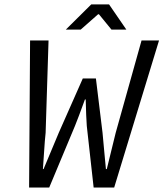

<svg xmlns="http://www.w3.org/2000/svg" viewBox="-20 -843 735 863"><path d="M275.9 -710 390.1 -823.2H470.2L547.9 -710H481L424.8 -778.8H420.9L342.8 -710ZM110.8 0 115.2 -661.1H198.2L185.1 -246.1Q181.6 -215.8 178.2 -160.9Q174.8 -106 172.9 -83H175.8Q228.5 -207.5 244.1 -246.1L352.1 -490.2H411.1L440.9 -246.1Q443.4 -214.8 449.2 -155.8Q455.1 -96.7 456.1 -83H460L500 -246.1L616.2 -661.1H694.8L493.2 0H400.9L370.1 -276.9Q367.2 -314.9 365.2 -396H361.8Q331.1 -311.5 316.9 -276.9L201.2 0Z"/></svg>

Font: Office Code Pro Italic
Style: Regular
Weight: 400
Italic angle: -9°
Designer: Nathan Rutzky & Paul D. Hunt
Foundry: Adobe Systems Incorporated
Version: Version 1.004;PS 001.004;hotconv 1.0.70;makeotf.lib2.5.58329